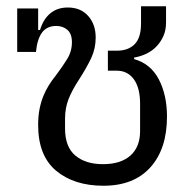

<svg xmlns="http://www.w3.org/2000/svg" viewBox="-20 -582 624 614"><path d="M311 12Q217 12 159.5 -36Q102 -84 102 -182Q102 -211 106.5 -233.5Q111 -256 118.5 -274.5Q126 -293 136 -309Q146 -325 158 -340Q180 -369 195 -393.5Q210 -418 210 -447Q210 -474 195.5 -486.5Q181 -499 160 -499Q130 -499 114.5 -478Q99 -457 95 -416H35V-555H102V-486H108Q118 -520 140.5 -539Q163 -558 197 -558Q238 -558 262 -531Q286 -504 286 -462Q286 -427 272 -397Q258 -367 233 -328Q210 -293 199 -264.5Q188 -236 188 -202V-171Q188 -112 221 -84.5Q254 -57 309 -57Q366 -57 397 -84.5Q428 -112 428 -163V-250Q428 -301 408 -328.5Q388 -356 353 -356H325V-420H355Q390 -420 410.5 -440.5Q431 -461 431 -507V-562H511V-510Q511 -485 502 -465.5Q493 -446 479 -432Q465 -418 446.5 -409.5Q428 -401 409 -398V-393Q462 -378 488 -328Q514 -278 514 -209Q514 -106 461 -47Q408 12 311 12Z"/></svg>

Font: IBM Plex Sans Thai
Style: Regular
Weight: 400
Designer: Mike Abbink, Paul van der Laan, Pieter van Rosmalen, Ben Mitchell, Mark Frömberg
Foundry: Bold Monday
Version: Version 1.2